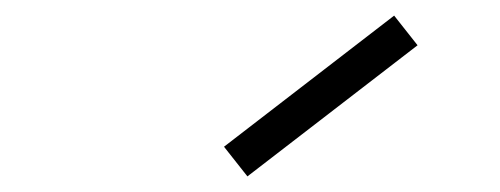

<svg xmlns="http://www.w3.org/2000/svg" viewBox="-20 -860 640 246"><path d="M297 -634 267 -672 485 -840 515 -802Z"/></svg>

Font: Victor Mono Thin
Style: Italic
Weight: 100
Italic angle: -12°
Monospace: yes
Designer: Rune Bjørnerås
Version: Version 1.561;gftools[0.9.30]